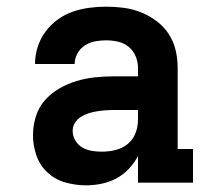

<svg xmlns="http://www.w3.org/2000/svg" viewBox="-20 -548 640 576"><path d="M238 8Q207 8 176.5 -0.5Q146 -9 123 -30Q100 -51 89.5 -81Q79 -111 79 -142Q79 -171 87.5 -198.5Q96 -226 114.5 -247Q133 -268 158 -282.5Q183 -297 210 -305Q237 -313 265 -316Q293 -319 321 -319H394V-344Q394 -362 387 -379Q380 -396 366 -407.5Q352 -419 334 -423Q316 -427 298 -427Q282 -427 265.5 -424Q249 -421 235 -412Q221 -403 212.5 -388Q204 -373 204 -356H85Q85 -382 93 -407Q101 -432 116 -452.5Q131 -473 152 -488.5Q173 -504 197 -512.5Q221 -521 247 -524.5Q273 -528 298 -528Q325 -528 351.5 -524.5Q378 -521 403 -511Q428 -501 450 -484.5Q472 -468 486.5 -445.5Q501 -423 507 -397Q513 -371 513 -344V-101H559V0H394V-80Q383 -59 366.5 -41.5Q350 -24 329.5 -13Q309 -2 285.5 3Q262 8 238 8ZM285 -93Q306 -93 326.5 -98Q347 -103 363 -116Q379 -129 386.5 -148.5Q394 -168 394 -189V-218H321Q308 -218 295.5 -217Q283 -216 270.5 -214Q258 -212 245.5 -208Q233 -204 222 -197Q211 -190 204.5 -179Q198 -168 198 -155Q198 -140 206 -126.5Q214 -113 227 -105.5Q240 -98 255 -95.5Q270 -93 285 -93Z"/></svg>

Font: Iosevka Etoile
Style: Bold
Weight: 700
Designer: Belleve Invis
Foundry: Belleve Invis
Version: Version 28.1.0; ttfautohint (v1.8.4)